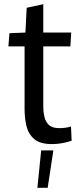

<svg xmlns="http://www.w3.org/2000/svg" viewBox="-20 -675 392 914"><path d="M228 11Q171 11 143 -13Q115 -37 106 -75Q97 -113 97 -156V-454H20L25 -517L101 -520L107 -638L186 -655V-520H319L315 -454H186V-166Q186 -142 191.5 -118.5Q197 -95 213 -80Q229 -65 262 -65Q277 -65 292 -67Q307 -69 318 -73L321 -5Q304 1 278.5 6Q253 11 228 11ZM176 41H234L207 219H158Z"/></svg>

Font: Murecho
Style: Regular
Weight: 400
Designer: Neil Summerour
Foundry: Positype
Version: Version 1.010; ttfautohint (v1.8.3)